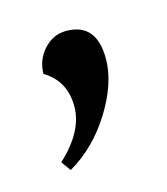

<svg xmlns="http://www.w3.org/2000/svg" viewBox="-47 -118 234 269"><g transform="rotate(-15 70.5 17.0)"><path d="M26 112 16 98Q54 63 54 27Q54 -10 24 -28Q24 -48 37.5 -63Q51 -78 70 -78Q114 -78 114 -26Q114 9 89 49.5Q64 90 26 112Z"/></g></svg>

Font: Arapey Thin
Style: Regular
Weight: 100
Designer: Eduardo Rodriguez Tunni
Foundry: Eduardo Rodriguez Tunni
Version: Version 4.000;hotconv 1.0.109;makeotfexe 2.5.65596